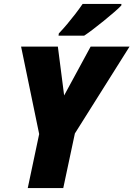

<svg xmlns="http://www.w3.org/2000/svg" viewBox="-20 -949 674 969"><path d="M120.1 0 177.7 -272.5 86.4 -713.9H272L303.7 -467.3L437.5 -713.9H633.8L357.9 -275.4L299.3 0ZM275.4 -769 276.9 -780.3Q297.9 -802.2 318.8 -827.1Q339.8 -852.1 359.9 -878.2Q379.9 -904.3 397 -929.2H592.8L592.3 -921.4Q581.1 -909.2 556.9 -888.2Q532.7 -867.2 503.9 -843.8Q475.1 -820.3 448.2 -800Q421.4 -779.8 404.8 -769Z"/></svg>

Font: Open Sans SemiCondensed ExtraBold
Style: Italic
Weight: 800
Width: 4
Italic angle: -12°
Designer: Monotype Design Team
Foundry: Monotype Imaging Inc.
Version: Version 3.003